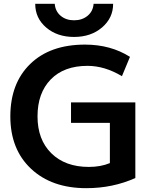

<svg xmlns="http://www.w3.org/2000/svg" viewBox="-20 -973 796 1003"><path d="M164 -953H266Q269 -914 297 -890.5Q325 -867 367 -867Q409 -867 437.5 -890.5Q466 -914 469 -953H571Q571 -879 513 -829.5Q455 -780 367 -780Q279 -780 221.5 -829Q164 -878 164 -953ZM437 -629Q314 -629 245 -558Q176 -487 176 -365Q176 -243 248.5 -172Q321 -101 444 -101Q506 -101 554 -121V-331H351V-438H687V-43Q569 10 431 10Q250 10 142 -91.5Q34 -193 34 -365Q34 -538 138 -639Q242 -740 424 -740Q558 -740 659 -676L617 -575Q527 -629 437 -629Z"/></svg>

Font: M PLUS 1p
Style: Bold
Weight: 700
Version: Version 1.062